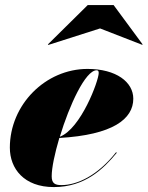

<svg xmlns="http://www.w3.org/2000/svg" viewBox="-20 -750 600 780"><path d="M386.5 -634.5 557.5 -568 559.5 -569.5 441.5 -729.5H336.5L174.5 -569.5L176.5 -567.5ZM190 -34C190 -68.5 202.5 -127 221 -189.5C438.5 -202 521.5 -266.5 521.5 -349C521.5 -416.5 452.5 -470 335.5 -470C165 -470 20 -325 20 -150C20 -65 77.5 10 198.5 10C325 10 400.5 -64 454.5 -129.5L451.5 -131.5C377 -37 293.5 2 229.5 2C203 2 190 -5.5 190 -34ZM372.5 -464.5C379 -464.5 381 -461 381 -453.5C381 -422 308.5 -227 223 -194.5C261.5 -322 327 -464.5 372.5 -464.5Z"/></svg>

Font: Bodoni* 48pt Fatface
Style: Italic
Weight: 900
Italic angle: -13°
Version: Version 2.3